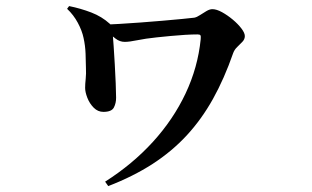

<svg xmlns="http://www.w3.org/2000/svg" viewBox="-20 -559 1040 641"><path d="M330.9 47.5Q422.3 -10.6 490.5 -85.4Q558.6 -160.2 599.6 -247.1Q640.6 -334.1 650 -427.8Q651 -437.9 649.2 -441Q647.5 -444.1 639.6 -444.1Q621.6 -444.1 598.1 -442.7Q574.5 -441.3 549.9 -438.9Q525.3 -436.5 502.8 -434.2Q464.9 -430.2 438.4 -424.7Q411.9 -419.2 396.4 -419.2Q379.8 -419.2 365.8 -430.1Q351.9 -441 324.7 -462.7L325.5 -476.5Q345.1 -477.2 377.5 -479.1Q409.8 -480.9 448.1 -483.8Q486.5 -486.7 523.1 -489.8Q559.8 -492.9 588 -495.7Q616.3 -498.5 628.9 -500Q637.3 -501.7 647.8 -508.7Q658.3 -515.6 669.2 -522Q680.1 -528.4 689 -528.4Q702.9 -528.4 721.3 -518.3Q739.7 -508.1 757.2 -493.5Q774.6 -478.9 786 -463.9Q797.4 -448.9 797.4 -438.6Q797.4 -427.9 789.1 -419.3Q780.9 -410.6 771.8 -402Q762.7 -393.3 758.5 -381.9Q729 -297 691.1 -228.9Q653.1 -160.8 603.5 -107.1Q553.8 -53.4 489.1 -11.5Q424.3 30.3 341.4 62.3ZM325.1 -185.5Q306.8 -185.5 292.9 -199.4Q279 -213.4 271.6 -232.5Q264.2 -251.6 264.2 -265.7Q264.2 -278.2 266.1 -295.7Q267.9 -313.2 266.9 -332.2Q266.7 -352.1 265.7 -379.4Q264.7 -406.6 259 -432.2Q254 -456.3 239.9 -482.7Q225.9 -509 204 -529.6L210.7 -538.7Q249.5 -530.8 284.8 -517.3Q320 -503.7 346.2 -479.9Q355.6 -471.7 355.7 -462.8Q355.9 -453.9 356.1 -448.3Q357.6 -433.8 359.4 -405.4Q361.1 -377.1 363.2 -344.1Q365.2 -311.1 366.3 -281Q367.3 -250.9 367.6 -233.3Q367.8 -215.1 360.3 -200.3Q352.8 -185.5 325.1 -185.5Z"/></svg>

Font: Noto Serif KR ExtraLight
Style: Regular
Weight: 200
Designer: Ryoko NISHIZUKA 西塚涼子 (kana & ideographs); Frank Grießhammer (Latin, Greek & Cyrillic); Wenlong ZHANG 张文龙 (bopomofo); San
Foundry: Adobe
Version: Version 2.002-H1;hotconv 1.1.0;makeotfexe 2.6.0